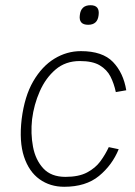

<svg xmlns="http://www.w3.org/2000/svg" viewBox="-20 -706 517 736"><path d="M286 -648Q290 -686 327 -686Q363 -686 358 -648Q354 -611 318 -611Q281 -611 286 -648ZM226 10Q172 10 131.5 -19Q91 -48 72 -105.5Q53 -163 63 -249Q74 -337 107.5 -394.5Q141 -452 188.5 -481Q236 -510 290 -510Q373 -510 413 -468.5Q453 -427 464 -360L424 -353Q417 -386 403.5 -412.5Q390 -439 362.5 -455.5Q335 -472 286 -472Q231 -472 193 -439.5Q155 -407 132.5 -356Q110 -305 103 -249Q97 -194 106.5 -143.5Q116 -93 146 -60.5Q176 -28 231 -28Q282 -28 314 -45Q346 -62 365 -88Q384 -114 397 -142L435 -134Q410 -73 359.5 -31.5Q309 10 226 10Z"/></svg>

Font: Haskoy ExtraLight
Style: Italic
Weight: 200
Designer: Ertekin Erdin
Foundry: Ertekin Erdin
Version: Version 2.000; ttfautohint (v1.8.4.7-5d5b)